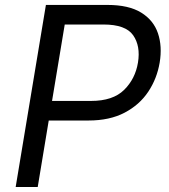

<svg xmlns="http://www.w3.org/2000/svg" viewBox="-20 -747 674 767"><path d="M42.6 0 163.4 -727.3H409.1Q494.3 -727.3 543.9 -696.7Q593.4 -666.2 611 -614Q628.6 -561.8 617.9 -497.2Q607.2 -433.2 572.3 -380.7Q537.3 -328.1 477.8 -296.9Q418.3 -265.6 333.8 -265.6H174.7L130.7 0ZM187.9 -343.8H343.8Q431.1 -343.8 475.9 -388Q520.6 -432.2 531.2 -497.2Q541.9 -563.2 511.9 -606.2Q481.9 -649.1 393.5 -649.1H238.6Z"/></svg>

Font: Inter UI
Style: Italic
Weight: 400
Italic angle: -9.39999°
Designer: Rasmus Andersson
Foundry: rsms
Version: 3.2;8d6f07862